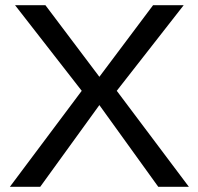

<svg xmlns="http://www.w3.org/2000/svg" viewBox="-20 -720 765 740"><path d="M430 -370 708 0H590L363 -315L135 0H18L295 -370L38 -700H155L363 -424L570 -700H688Z"/></svg>

Font: Goli
Style: Regular
Weight: 400
Designer: jaikishan Patel
Foundry: MagicType
Version: Version 1.000